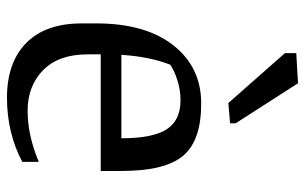

<svg xmlns="http://www.w3.org/2000/svg" viewBox="-180 -674 866 545"><g transform="rotate(90 252.5 -402.0)"><path d="M373 -314Q373 -402.8 347.7 -442.4Q322.3 -481.9 265.1 -481.9Q236.3 -481.9 208.5 -473.1Q180.7 -464.4 164.1 -452.6Q141.1 -393.6 136.2 -314ZM46.9 -202.1V-242.7Q46.9 -382.8 109.4 -461.9Q171.9 -541 274.4 -540.5Q377.9 -541 421.9 -490.2Q465.8 -439.5 465.8 -314V-255.4H134.8V-218.3Q134.8 -135.7 179.7 -91.8Q224.6 -47.9 294.9 -47.9Q364.7 -47.9 439.9 -79.6V-32.7Q357.9 10.7 257.8 10.7Q158.2 10.7 102.5 -43.9Q46.9 -98.6 46.9 -202.1ZM330.6 -622.6 272.9 -617.7 131.3 -778.3V-810.5L216.8 -815.4L330.6 -638.2Z"/></g></svg>

Font: NoticiaText-Regular
Style: Regular
Weight: 400
Designer: JM Sole
Foundry: JM Sole
Version: Version 1.003